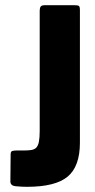

<svg xmlns="http://www.w3.org/2000/svg" viewBox="-20 -720 368 740"><path d="M44 -140H71Q85 -140 98 -141.5Q111 -143 119 -150Q127 -158 130 -174Q133 -190 133 -215V-676Q133 -690 137 -695Q141 -700 154 -700H265Q279 -700 283.5 -697.5Q288 -695 288 -681V-170Q288 -79 241 -39.5Q194 0 84 0Q77 0 64 -0.5Q51 -1 43 -2Q30 -3 25 -8Q20 -13 20 -20L21 -125Q21 -136 27 -138Q33 -140 44 -140Z"/></svg>

Font: Railroad Gothic CC
Style: Bold
Weight: 700
Designer: indestructible type*
Foundry: Cowboy Collective
Version: Version 1.000